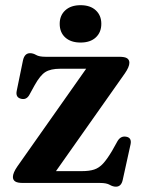

<svg xmlns="http://www.w3.org/2000/svg" viewBox="-20 -688 534 722"><path d="M449.5 -412 190.5 -44.5H288Q316 -44.5 334.2 -50.5Q352.5 -56.5 367.5 -72.8Q382.5 -89 401 -120L422 -157.5Q434 -177.5 454 -174Q476 -170.5 471 -145.5L441.5 -11.5Q436 14 416 14Q404.5 14 392.5 7Q380.5 0 356.5 0H66.5Q45.5 0 37 -5.8Q28.5 -11.5 28.5 -22.5Q28.5 -38 45.5 -62.5L304 -429.5H206.5Q170.5 -429.5 150.8 -417.2Q131 -405 110 -367L90.5 -331.5Q79.5 -311.5 59.5 -316.5Q37.5 -321.5 43 -347L66.5 -461.5Q72.5 -488 93 -488Q104.5 -488 116 -481.2Q127.5 -474.5 151.5 -474.5H428Q449.5 -474.5 458 -468.8Q466.5 -463 466.5 -452Q466.5 -436.5 449.5 -412ZM283 -528Q246.5 -528 225.5 -547Q204.5 -566 204.5 -598.5Q204.5 -630 225.5 -649.2Q246.5 -668.5 283 -668.5Q319.5 -668.5 340.2 -649.2Q361 -630 361 -598.5Q361 -566.5 340.2 -547.2Q319.5 -528 283 -528Z"/></svg>

Font: Fraunces 9pt S000 SemiBold
Style: Regular
Weight: 600
Version: Version 1.000; ttfautohint (v1.8.3)